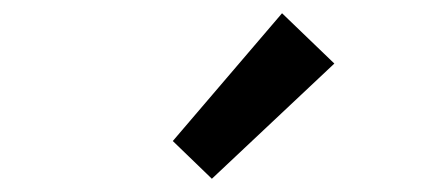

<svg xmlns="http://www.w3.org/2000/svg" viewBox="-20 -914 655 290"><path d="M300 -644 485 -818 406 -894 241 -701Z"/></svg>

Font: Noto Sans TC Medium
Style: Regular
Weight: 500
Designer: Ryoko NISHIZUKA 西塚涼子 (kana, bopomofo & ideographs); Paul D. Hunt (Latin, Greek & Cyrillic); Sandoll Communications 산돌커뮤니
Foundry: Adobe
Version: Version 2.004;hotconv 1.0.118;makeotfexe 2.5.65603